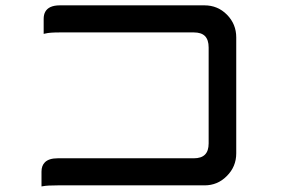

<svg xmlns="http://www.w3.org/2000/svg" viewBox="-20 -687 1040 700"><path d="M740.7 -513.7Q740.7 -542 727.1 -555.7Q713.9 -568.8 686.5 -568.8H198.2Q160.6 -568.8 146 -564.9L139.2 -563.5V-618.2Q139.2 -649.4 163.6 -661.1Q177.2 -667.5 198.2 -667.5H725.6Q773.9 -667.5 807.6 -633.3Q841.3 -599.1 841.3 -550.8V-127.9Q841.3 -79.1 806.6 -44.9Q773.4 -11.2 725.6 -11.2H190.4Q152.8 -11.2 137.7 -8.3L131.3 -7.3V-61.5Q131.3 -83 143.6 -95.2Q158.2 -109.9 190.4 -109.9H686.5Q713.9 -109.9 727.3 -123.3Q740.7 -136.7 740.7 -164.1Z"/></svg>

Font: YuPearl-Medium
Style: Medium
Weight: 500
Designer: Max Yao
Foundry: Max-Everyday
Version: Version 1.011; ttfautohint (v1.8.3)